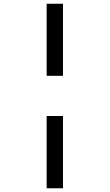

<svg xmlns="http://www.w3.org/2000/svg" viewBox="-20 -778 591 1033"><path d="M231 -757.8H318.8V-370.1H231ZM231 -153.8H318.8V234.9H231Z"/></svg>

Font: Open Sans Semibold
Style: Regular
Weight: 600
Foundry: Ascender Corporation
Version: Version 1.10